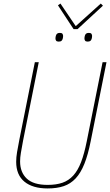

<svg xmlns="http://www.w3.org/2000/svg" viewBox="-20 -1048 619 1080"><path d="M198 -698 110 -258Q102 -215 97.5 -188.5Q93 -162 93 -140Q93 -79 130.5 -43.5Q168 -8 248 -8Q296 -8 331 -20Q366 -32 392 -60.5Q418 -89 436 -136Q454 -183 468 -253L557 -698H579L490 -253Q475 -177 454.5 -126Q434 -75 405.5 -44.5Q377 -14 338.5 -1Q300 12 248 12Q164 12 117.5 -26Q71 -64 71 -138Q71 -163 76 -192.5Q81 -222 89 -263L176 -698ZM394 -884 306 -1018 320 -1028 406 -901 547 -1028 559 -1016 416 -884ZM310 -814Q299 -814 295.5 -819.5Q292 -825 292 -831Q292 -838 294 -846Q296 -854 301 -858.5Q306 -863 317 -863Q328 -863 331.5 -857.5Q335 -852 335 -846Q335 -839 333 -831Q331 -823 326 -818.5Q321 -814 310 -814ZM473 -814Q462 -814 458.5 -819.5Q455 -825 455 -831Q455 -838 457 -846Q459 -854 464 -858.5Q469 -863 480 -863Q491 -863 494.5 -857.5Q498 -852 498 -846Q498 -839 496 -831Q494 -823 489 -818.5Q484 -814 473 -814Z"/></svg>

Font: IBM Plex Sans Cond Thin
Style: Italic
Weight: 100
Width: 3
Italic angle: -11°
Designer: Mike Abbink, Paul van der Laan, Pieter van Rosmalen
Foundry: Bold Monday
Version: Version 1.3